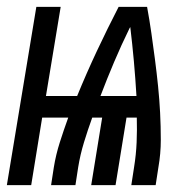

<svg xmlns="http://www.w3.org/2000/svg" viewBox="-45 -540 565 560"><path d="M-25 0 61 -520H132L89 -260H180Q207 -326 237.5 -391Q268 -456 301 -520H384Q391 -482 396.5 -443.5Q402 -405 407 -366.5Q412 -328 416 -289Q420 -250 422 -211Q424 -172 424 -132Q424 -92 417 -52L409 0H338L346 -52Q352 -89 353.5 -125Q355 -161 354 -197H324L292 0H221L253 -197H224Q211 -161 200 -125Q189 -89 183 -52L175 0H104L112 -52Q118 -89 129.5 -125Q141 -161 154 -197H78L46 0ZM248 -260H353Q350 -311 345.5 -361Q341 -411 335 -461L333 -458Q309 -409 288 -359.5Q267 -310 248 -260Z"/></svg>

Font: Iosevka Curly Medium
Style: Italic
Weight: 500
Italic angle: -9°
Monospace: yes
Designer: Belleve Invis
Foundry: Belleve Invis
Version: Version 22.1.2; ttfautohint (v1.8.4)